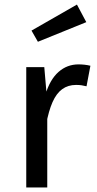

<svg xmlns="http://www.w3.org/2000/svg" viewBox="-20 -821 426 841"><path d="M324 -539Q337 -539 350.5 -537.5Q364 -536 376 -533L359 -443Q347 -446 337 -447.5Q327 -449 313 -449Q278 -449 252.5 -430.5Q227 -412 210 -373.5Q193 -335 182 -275L179 -407Q199 -473 236.5 -506Q274 -539 324 -539ZM95 -527H174L184 -410L187 -315V0H95ZM118 -687 317 -801 358 -724 146 -638Z"/></svg>

Font: Fira Sans Variable
Style: Regular
Weight: 400
Designer: Carrois Corporate & Edenspiekermann AG
Foundry: Carrois Corporate GbR & Edenspiekermann AG
Version: Version 4.202